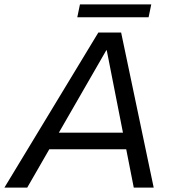

<svg xmlns="http://www.w3.org/2000/svg" viewBox="-61 -847 770 867"><path d="M-41 0 383 -700H486L633 0H543L421 -620H419L62 0ZM122 -173 137 -248H550L534 -173ZM288 -769 300 -827H622L610 -769Z"/></svg>

Font: REM Light
Style: Italic
Weight: 300
Italic angle: -11°
Designer: Octavio Pardo
Foundry: Ashler Design
Version: Version 1.005;gftools[0.9.28]